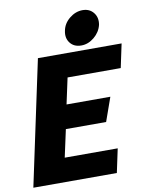

<svg xmlns="http://www.w3.org/2000/svg" viewBox="-97 -943 778 1010"><g transform="rotate(-10 292.5 -437.5)"><path d="M140 -667H587L560 -540H276L246 -401H480L435 -274H220L188 -127H471L444 0H-2ZM377 -693Q338 -693 317.5 -719.5Q297 -746 305 -784Q312 -822 344.5 -848.5Q377 -875 415 -875Q452 -875 473 -848.5Q494 -822 487 -784Q478 -746 446 -719.5Q414 -693 377 -693Z"/></g></svg>

Font: Epunda Sans ExtraBold
Style: Italic
Weight: 800
Italic angle: -12.0243°
Designer: Simon Atzbach
Foundry: typofactur
Version: Version 2.204; ttfautohint (v1.8.4.7-5d5b)